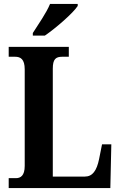

<svg xmlns="http://www.w3.org/2000/svg" viewBox="-20 -951 611 971"><path d="M146 -784V-771H207C264 -810 351 -886 373 -921V-931H233C215 -886 173 -827 146 -784ZM24 0H538L543 -221H496L481 -146C469 -88 448 -58 409 -58H247V-604C247 -652 262 -664 295 -664H328V-714H24V-664H56C84 -664 105 -652 105 -600V-112C105 -62 84 -50 60 -50H24Z"/></svg>

Font: Noto Serif Thai Condensed
Style: Bold
Weight: 700
Width: 3
Designer: Monotype Design Team
Foundry: Monotype Imaging Inc.
Version: Version 2.002